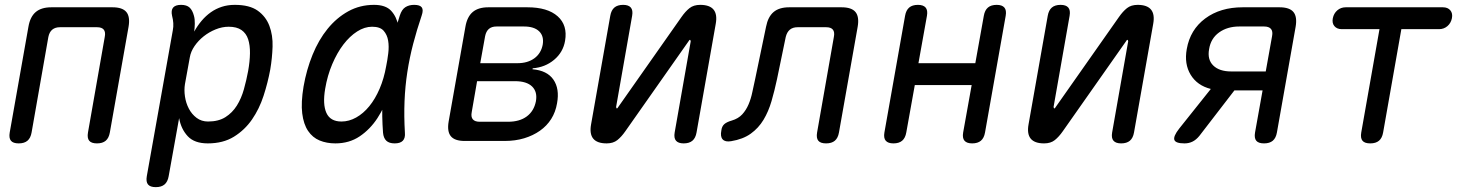

<svg xmlns="http://www.w3.org/2000/svg" viewBox="-20 -580 6040 790"><path d="M57 10Q34 10 25 -1Q16 -12 20 -35L97 -470Q104 -511 127 -530.5Q150 -550 191 -550H443Q484 -550 500 -530.5Q516 -511 509 -470L432 -35Q428 -12 415 -1Q402 10 379 10Q356 10 347 -1Q338 -12 342 -35L411 -428Q415 -448 407 -458Q399 -468 379 -468H227Q207 -468 195 -458Q183 -448 179 -428L110 -35Q106 -12 93 -1Q80 10 57 10Z M779 -450Q793 -475 810 -495Q827 -515 847.5 -529.5Q868 -544 892.5 -552Q917 -560 946 -560Q1007 -560 1040.5 -536Q1074 -512 1088.5 -473.5Q1103 -435 1101.5 -388Q1100 -341 1092 -294Q1082 -240 1064.5 -186Q1047 -132 1017 -88.5Q987 -45 942.5 -17.5Q898 10 835 10Q780 10 752.5 -19.5Q725 -49 717 -94L674 145Q670 168 657 179Q644 190 621 190Q598 190 589 179Q580 168 584 145L691 -455Q694 -470 693 -485Q692 -500 688 -515Q683 -538 692.5 -549Q702 -560 725 -560Q748 -560 760 -549Q772 -538 778 -515Q782 -501 781.5 -482.5Q781 -464 779 -450ZM921 -470Q894 -470 867 -459Q840 -448 818 -430.5Q796 -413 780.5 -390.5Q765 -368 761 -344L741 -234Q737 -210 741 -183Q745 -156 757 -133Q769 -110 789 -95Q809 -80 836 -80Q879 -80 907.5 -98Q936 -116 954.5 -145.5Q973 -175 983.5 -212.5Q994 -250 1001 -288Q1008 -327 1008.5 -360.5Q1009 -394 1001 -418.5Q993 -443 973.5 -456.5Q954 -470 921 -470Z M1360 10Q1324 10 1295 -2Q1266 -14 1247.5 -41.5Q1229 -69 1223.5 -113.5Q1218 -158 1229 -224Q1241 -293 1266 -354.5Q1291 -416 1328 -461.5Q1365 -507 1413 -533.5Q1461 -560 1519 -560Q1567 -560 1589.5 -535.5Q1612 -511 1619 -473.5Q1626 -436 1621 -391.5Q1616 -347 1609 -308Q1600 -253 1581.5 -196.5Q1563 -140 1533 -94Q1503 -48 1460 -19Q1417 10 1360 10ZM1385 -80Q1416 -80 1445.5 -96.5Q1475 -113 1499.5 -143Q1524 -173 1542 -215Q1560 -257 1569 -308Q1574 -332 1577.5 -360.5Q1581 -389 1577 -413Q1573 -437 1558.5 -453.5Q1544 -470 1511 -470Q1480 -470 1449.5 -450.5Q1419 -431 1393 -397Q1367 -363 1347 -316Q1327 -269 1318 -215Q1307 -151 1323 -115.5Q1339 -80 1385 -80ZM1625 -516Q1633 -541 1648 -550.5Q1663 -560 1684 -560Q1708 -560 1715.5 -549.5Q1723 -539 1715 -516Q1695 -457 1680 -399.5Q1665 -342 1656 -283.5Q1647 -225 1644.5 -163.5Q1642 -102 1646 -34Q1648 -12 1637.5 -1Q1627 10 1604 10Q1581 10 1569.5 -1Q1558 -12 1556 -34Q1551 -102 1553.5 -163.5Q1556 -225 1565.5 -283.5Q1575 -342 1590.5 -399.5Q1606 -457 1625 -516Z M1892 0Q1851 0 1835 -19.5Q1819 -39 1826 -80L1895 -470Q1902 -511 1925 -530.5Q1948 -550 1989 -550H2150Q2233 -550 2274.5 -513Q2316 -476 2305 -412Q2297 -365 2260 -334Q2223 -303 2172 -299L2171 -295Q2231 -290 2257 -252.5Q2283 -215 2272 -155Q2266 -119 2248 -90.5Q2230 -62 2201.5 -42Q2173 -22 2136.5 -11Q2100 0 2056 0ZM1943 -246 1921 -119Q1917 -99 1925.5 -89Q1934 -79 1954 -79H2070Q2118 -79 2147.5 -101Q2177 -123 2185 -163Q2192 -202 2169.5 -224Q2147 -246 2099 -246ZM2023 -471Q2003 -471 1991.5 -461Q1980 -451 1976 -431L1956 -320H2109Q2151 -320 2178.5 -340Q2206 -360 2213 -396Q2219 -431 2198.5 -451Q2178 -471 2136 -471Z M2491 -515Q2495 -538 2508 -549Q2521 -560 2544 -560Q2566 -560 2575.5 -549Q2585 -538 2581 -515L2515 -140Q2516 -134 2518 -134Q2520 -134 2521 -135.5Q2522 -137 2524 -140L2784 -510Q2800 -533 2817 -546.5Q2834 -560 2861 -560Q2900 -560 2916 -540.5Q2932 -521 2925 -482L2846 -35Q2842 -12 2829 -1Q2816 10 2793 10Q2771 10 2761.5 -1Q2752 -12 2756 -35L2822 -410Q2821 -416 2819 -416Q2817 -416 2816 -414.5Q2815 -413 2813 -410L2553 -40Q2537 -17 2520 -3.5Q2503 10 2476 10Q2437 10 2421 -9.5Q2405 -29 2412 -68Z M3132 -470Q3140 -511 3163 -530.5Q3186 -550 3227 -550H3443Q3484 -550 3500 -530.5Q3516 -511 3509 -470L3432 -35Q3428 -12 3415 -1Q3402 10 3379 10Q3356 10 3347 -1Q3338 -12 3342 -35L3411 -428Q3415 -448 3407 -458Q3399 -468 3379 -468H3262Q3242 -468 3230 -458Q3218 -448 3213 -428L3177 -254Q3167 -207 3154.5 -164Q3142 -121 3121.5 -87Q3101 -53 3069 -30Q3037 -7 2988 1Q2964 5 2953.5 -6.5Q2943 -18 2948 -43Q2950 -60 2960 -69Q2970 -78 2991 -84Q3018 -92 3034 -109.5Q3050 -127 3060 -150.5Q3070 -174 3075.5 -201Q3081 -228 3087 -254Z M3656 10Q3634 10 3624.5 -1Q3615 -12 3619 -35L3704 -515Q3708 -538 3721 -549Q3734 -560 3757 -560Q3779 -560 3788.5 -549Q3798 -538 3794 -515L3759 -320H3993L4028 -515Q4032 -538 4045 -549Q4058 -560 4081 -560Q4103 -560 4112.5 -549Q4122 -538 4118 -515L4033 -35Q4029 -12 4016 -1Q4003 10 3980 10Q3958 10 3948.5 -1Q3939 -12 3943 -35L3978 -230H3744L3709 -35Q3705 -12 3692 -1Q3679 10 3656 10Z M4291 -515Q4295 -538 4308 -549Q4321 -560 4344 -560Q4366 -560 4375.5 -549Q4385 -538 4381 -515L4315 -140Q4316 -134 4318 -134Q4320 -134 4321 -135.5Q4322 -137 4324 -140L4584 -510Q4600 -533 4617 -546.5Q4634 -560 4661 -560Q4700 -560 4716 -540.5Q4732 -521 4725 -482L4646 -35Q4642 -12 4629 -1Q4616 10 4593 10Q4571 10 4561.5 -1Q4552 -12 4556 -35L4622 -410Q4621 -416 4619 -416Q4617 -416 4616 -414.5Q4615 -413 4613 -410L4353 -40Q4337 -17 4320 -3.5Q4303 10 4276 10Q4237 10 4221 -9.5Q4205 -29 4212 -68Z M4854 10Q4817 10 4812 -4.5Q4807 -19 4832 -51L4962 -214Q4906 -228 4879 -272.5Q4852 -317 4863 -378Q4877 -458 4939 -504Q5001 -550 5093 -550H5245Q5286 -550 5302 -530.5Q5318 -511 5311 -470L5234 -35Q5230 -12 5217 -1Q5204 10 5181 10Q5158 10 5149 -1Q5140 -12 5144 -35L5175 -208H5059L4915 -21Q4902 -5 4887 2.5Q4872 10 4854 10ZM5214 -431Q5218 -451 5209.5 -461Q5201 -471 5181 -471H5079Q5030 -471 4996 -446.5Q4962 -422 4955 -378Q4947 -335 4972 -310.5Q4997 -286 5046 -286H5188Z M5656 -460H5501Q5481 -460 5470.5 -472.5Q5460 -485 5464 -505Q5468 -525 5482.5 -537.5Q5497 -550 5517 -550H5917Q5937 -550 5947.5 -537.5Q5958 -525 5954 -505Q5950 -485 5935.5 -472.5Q5921 -460 5901 -460H5746L5671 -35Q5667 -12 5654 -1Q5641 10 5618 10Q5595 10 5586 -1Q5577 -12 5581 -35Z"/></svg>

Font: Maple Mono
Style: Italic
Weight: 400
Italic angle: -10°
Monospace: yes
Designer: subframe7536
Version: Version 7.300